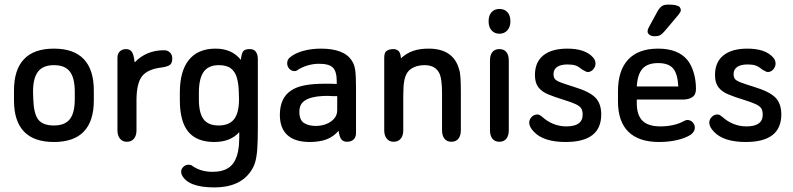

<svg xmlns="http://www.w3.org/2000/svg" viewBox="-20 -609 3458 837"><path d="M41 -215V-171Q41 -81 84.5 -35.5Q128 10 215 10Q302 10 345.5 -35.5Q389 -81 389 -171V-215Q389 -305 345.5 -351Q302 -397 215 -397Q128 -397 84.5 -351Q41 -305 41 -215ZM306 -209V-177Q306 -117 284.5 -89.5Q263 -62 215 -62Q167 -62 147 -87.5Q127 -113 125 -178L124 -209Q124 -269 146 -297Q168 -325 215 -325Q263 -325 284.5 -297Q306 -269 306 -209Z M567 -337Q563 -373 554 -384Q545 -395 530 -395Q513 -395 502.5 -385Q492 -375 492 -358V-41Q492 -18 503 -4.5Q514 9 533 9Q553 9 564 -4.5Q575 -18 575 -41V-171Q575 -246 599.5 -277Q624 -308 686 -315Q707 -318 719 -325Q731 -332 731 -354Q731 -370 721 -380Q711 -390 695 -390Q618 -390 567 -337Z M1023 -33V-7Q1023 23 1018 49.5Q1013 76 1001 96.5Q989 117 966 128.5Q943 140 906 140Q857 140 821 116Q815 111 811 110Q807 109 802 109Q791 109 782 116Q773 123 770 134Q769 144 772 152Q798 208 914 208Q1025 208 1073 138Q1086 120 1092.5 97.5Q1099 75 1101.5 40.5Q1104 6 1104 -50V-352Q1104 -370 1096 -382.5Q1088 -395 1068 -395Q1049 -395 1041 -386.5Q1033 -378 1030 -348Q991 -397 920 -397Q843 -397 803.5 -348Q764 -299 764 -206V-173Q764 -79 801 -34.5Q838 10 914 10Q985 10 1023 -33ZM1021 -209 1022 -177Q1022 -117 1000.5 -89.5Q979 -62 933 -62Q888 -62 867.5 -89Q847 -116 847 -176V-204Q847 -267 868 -296Q889 -325 934 -325Q969 -325 987.5 -310Q1006 -295 1013 -269Q1020 -243 1021 -209Z M1448 -243Q1431 -244 1422 -244Q1413 -244 1408 -244Q1403 -244 1397 -244Q1344 -244 1308 -237Q1272 -230 1250 -215Q1200 -183 1200 -108Q1200 -50 1233 -20Q1266 10 1330 10Q1373 10 1403.5 -1.5Q1434 -13 1456 -39Q1460 -10 1469 -0.5Q1478 9 1492 9Q1511 9 1521.5 -1Q1532 -11 1532 -29V-226Q1532 -279 1528.5 -303.5Q1525 -328 1514 -344Q1497 -371 1463 -384Q1429 -397 1379 -397Q1337 -397 1301 -387Q1265 -377 1243 -358Q1232 -349 1232 -333Q1232 -319 1241.5 -309Q1251 -299 1264 -299Q1272 -299 1279 -305Q1298 -317 1322 -324Q1346 -331 1371 -331Q1414 -331 1431 -314.5Q1448 -298 1448 -254ZM1450 -190V-129Q1450 -106 1435.5 -90.5Q1421 -75 1400 -67.5Q1379 -60 1357 -60Q1325 -60 1305 -73Q1285 -86 1285 -122Q1285 -149 1300 -163.5Q1315 -178 1342.5 -184.5Q1370 -191 1410 -191Q1419 -190 1429.5 -190Q1440 -190 1450 -190Z M1728 -355Q1726 -380 1716.5 -387.5Q1707 -395 1696 -395Q1678 -395 1666.5 -388Q1655 -381 1655 -358V-41Q1655 -18 1666 -4.5Q1677 9 1696 9Q1716 9 1727 -4.5Q1738 -18 1738 -41V-192Q1738 -232 1742 -255Q1746 -278 1756 -293Q1766 -308 1786 -316.5Q1806 -325 1831 -325Q1880 -325 1897 -286Q1902 -274 1904.5 -252.5Q1907 -231 1907 -201V-41Q1907 -18 1917.5 -4.5Q1928 9 1948 9Q1968 9 1978.5 -4.5Q1989 -18 1989 -41V-208Q1989 -244 1987.5 -269Q1986 -294 1981 -308Q1956 -397 1848 -397Q1809 -397 1780.5 -387Q1752 -377 1728 -355Z M2157 -570Q2136 -570 2123 -556Q2110 -542 2110 -516Q2110 -491 2123 -476.5Q2136 -462 2157 -462Q2179 -462 2192 -477Q2205 -492 2205 -516Q2205 -542 2192 -556Q2179 -570 2157 -570ZM2116 -41Q2116 -18 2126.5 -4.5Q2137 9 2157 9Q2177 9 2187.5 -4.5Q2198 -18 2198 -41V-345Q2198 -369 2187.5 -382Q2177 -395 2157 -395Q2137 -395 2126.5 -382Q2116 -369 2116 -345Z M2446 10Q2601 10 2601 -110Q2601 -158 2575 -184Q2549 -210 2483 -230Q2441 -243 2422 -250.5Q2403 -258 2398 -266Q2393 -274 2393 -286Q2393 -306 2408.5 -317Q2424 -328 2454 -328Q2476 -328 2489 -323.5Q2502 -319 2519 -305Q2531 -299 2534.5 -297Q2538 -295 2542 -295Q2556 -295 2566 -306.5Q2576 -318 2576 -332Q2576 -347 2565 -359Q2531 -397 2453 -397Q2385 -397 2348.5 -367.5Q2312 -338 2312 -282Q2312 -248 2327 -228.5Q2342 -209 2370 -197.5Q2398 -186 2437 -174Q2473 -163 2490.5 -154.5Q2508 -146 2514 -136Q2520 -126 2520 -109Q2520 -58 2449 -58Q2419 -58 2392 -69Q2365 -80 2342 -101Q2337 -105 2332.5 -107.5Q2328 -110 2323 -110Q2308 -110 2297.5 -99Q2287 -88 2287 -74Q2287 -56 2307 -35Q2349 10 2446 10Z M2756 -175H2958Q2982 -175 2998 -185.5Q3014 -196 3014 -221Q3014 -259 3004 -292.5Q2994 -326 2977 -347Q2936 -397 2849 -397Q2763 -397 2718.5 -349.5Q2674 -302 2674 -211V-167Q2674 -79 2719.5 -34.5Q2765 10 2853 10Q2897 10 2934 1Q2971 -8 2993 -23Q3001 -30 3005 -37Q3009 -44 3009 -52Q3009 -66 2999.5 -76Q2990 -86 2976 -86Q2971 -86 2963 -82Q2942 -70 2915 -64Q2888 -58 2859 -58Q2806 -58 2781 -82.5Q2756 -107 2756 -159ZM2937 -232H2756Q2759 -285 2781 -309.5Q2803 -334 2849 -334Q2894 -334 2914 -311Q2934 -288 2937 -232ZM2948 -564Q2948 -572 2943.5 -577.5Q2939 -583 2927 -586Q2915 -589 2894 -589Q2875 -589 2865.5 -582.5Q2856 -576 2846 -559L2808 -489Q2803 -480 2803 -472Q2803 -464 2811 -457.5Q2819 -451 2834 -451Q2849 -451 2857.5 -455.5Q2866 -460 2879 -475L2938 -545Q2948 -558 2948 -564Z M3231 10Q3386 10 3386 -110Q3386 -158 3360 -184Q3334 -210 3268 -230Q3226 -243 3207 -250.5Q3188 -258 3183 -266Q3178 -274 3178 -286Q3178 -306 3193.5 -317Q3209 -328 3239 -328Q3261 -328 3274 -323.5Q3287 -319 3304 -305Q3316 -299 3319.5 -297Q3323 -295 3327 -295Q3341 -295 3351 -306.5Q3361 -318 3361 -332Q3361 -347 3350 -359Q3316 -397 3238 -397Q3170 -397 3133.5 -367.5Q3097 -338 3097 -282Q3097 -248 3112 -228.5Q3127 -209 3155 -197.5Q3183 -186 3222 -174Q3258 -163 3275.5 -154.5Q3293 -146 3299 -136Q3305 -126 3305 -109Q3305 -58 3234 -58Q3204 -58 3177 -69Q3150 -80 3127 -101Q3122 -105 3117.5 -107.5Q3113 -110 3108 -110Q3093 -110 3082.5 -99Q3072 -88 3072 -74Q3072 -56 3092 -35Q3134 10 3231 10Z"/></svg>

Font: Beiruti Medium
Style: Regular
Weight: 500
Designer: Arlette Boutros
Foundry: Boutros
Version: Version 1.41